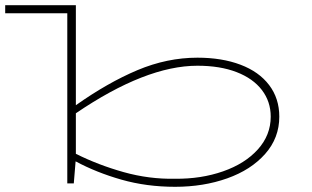

<svg xmlns="http://www.w3.org/2000/svg" viewBox="-46 -706 1201 739"><path d="M1029 -257Q1029 -175 974.5 -113.5Q920 -52 828.5 -19.5Q737 13 628 13Q518 13 421.5 -14.5Q325 -42 245 -85L238 0H213V-655H-26V-686H246V-301Q369 -388 483 -436Q597 -484 714 -484Q808 -484 879.5 -457Q951 -430 990 -378.5Q1029 -327 1029 -257ZM996 -257Q996 -315 962 -359.5Q928 -404 864.5 -428.5Q801 -453 714 -453Q515 -453 246 -270V-114Q332 -71 430 -43.5Q528 -16 628 -18Q728 -17 812.5 -46.5Q897 -76 946.5 -131Q996 -186 996 -257Z"/></svg>

Font: BioRhyme Expanded ExtraLight
Style: Regular
Weight: 275
Width: 7
Designer: Aoife Mooney
Foundry: Aoife Mooney Type
Version: Version 1.000